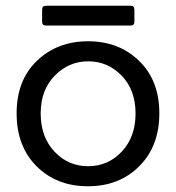

<svg xmlns="http://www.w3.org/2000/svg" viewBox="-20 -643 615 670"><path d="M436 -554H140Q127 -554 127 -567V-609Q127 -623 140 -623H436Q449 -623 449 -609V-567Q449 -554 436 -554ZM466 -63Q396 7 287 7Q178 7 108 -62.5Q38 -132 38 -247.5Q38 -363 109 -431Q180 -499 287.5 -499Q395 -499 465.5 -430.5Q536 -362 536 -247.5Q536 -133 466 -63ZM122 -247Q122 -165 170 -114Q218 -63 287.5 -63Q357 -63 405 -114Q453 -165 453 -247Q453 -329 404.5 -379Q356 -429 288 -429Q220 -429 171 -379Q122 -329 122 -247Z"/></svg>

Font: Sanchez
Style: Regular
Weight: 400
Designer: Daniel Hernández
Foundry: LatinoType
Version: Version 1.001